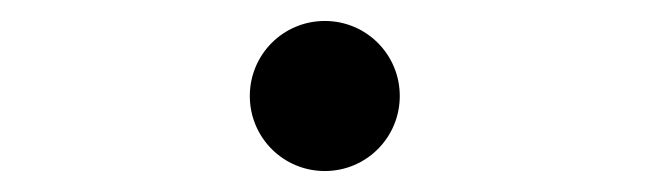

<svg xmlns="http://www.w3.org/2000/svg" viewBox="-20 -155 626 185"><path d="M293 9.8C333 9.8 365.2 -22.5 365.2 -62.5C365.2 -102.5 333 -134.8 293 -134.8C252.9 -134.8 220.7 -102.5 220.7 -62.5C220.7 -22.5 252.9 9.8 293 9.8Z"/></svg>

Font: Cascadia Mono NF
Style: Regular
Weight: 400
Monospace: yes
Designer: Aaron Bell
Foundry: Saja Typeworks
Version: Version 2404.023